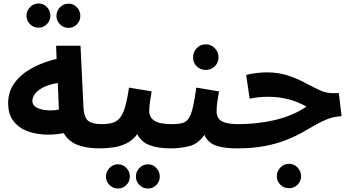

<svg xmlns="http://www.w3.org/2000/svg" viewBox="-20 -852 2018 1109"><path d="M556 5Q481 5 428 -15Q375 -35 348 -83Q285 -71 227 -75.5Q169 -80 124 -100.5Q79 -121 53 -159.5Q27 -198 27 -255Q27 -322 63.5 -372.5Q100 -423 163.5 -458Q227 -493 307 -512L304 -588H445L462 -234Q465 -173 489.5 -154Q514 -135 566 -135Q604 -135 620 -115.5Q636 -96 636 -67Q636 -36 615.5 -15.5Q595 5 556 5ZM167 -268Q167 -245 189.5 -232Q212 -219 247 -215.5Q282 -212 320 -219L314 -373Q246 -362 206.5 -333Q167 -304 167 -268ZM203 -692Q174 -692 153.5 -712.5Q133 -733 133 -761Q133 -790 153.5 -811Q174 -832 203 -832Q231 -832 251 -811Q271 -790 271 -761Q271 -733 251 -712.5Q231 -692 203 -692ZM376 -691Q347 -691 326.5 -711.5Q306 -732 306 -760Q306 -789 326.5 -810Q347 -831 376 -831Q404 -831 424 -810Q444 -789 444 -760Q444 -732 424 -711.5Q404 -691 376 -691Z M556 5 566 -135Q602 -135 628 -142Q654 -149 672 -170.5Q690 -192 702.5 -234Q715 -276 725 -346L856 -324Q852 -301 847 -269Q842 -237 842 -210Q842 -174 872 -154.5Q902 -135 975 -135Q1013 -135 1029 -115.5Q1045 -96 1045 -67Q1045 -36 1024.5 -15.5Q1004 5 965 5Q895 5 845.5 -13Q796 -31 773 -77Q746 -41 709.5 -23.5Q673 -6 633.5 -0.5Q594 5 556 5ZM835 237Q806 237 785.5 216.5Q765 196 765 168Q765 139 785.5 118Q806 97 835 97Q863 97 883 118Q903 139 903 168Q903 196 883 216.5Q863 237 835 237ZM662 237Q633 237 612.5 216.5Q592 196 592 168Q592 139 612.5 118Q633 97 662 97Q690 97 710 118Q730 139 730 168Q730 196 710 216.5Q690 237 662 237Z M965 5 975 -135Q1013 -135 1035.5 -142Q1058 -149 1071.5 -170.5Q1085 -192 1094.5 -234Q1104 -276 1114 -346L1245 -324Q1241 -301 1236 -269Q1231 -237 1231 -210Q1231 -186 1241.5 -169.5Q1252 -153 1279.5 -144Q1307 -135 1359 -135Q1397 -135 1413 -115.5Q1429 -96 1429 -67Q1429 -36 1408.5 -15.5Q1388 5 1349 5Q1269 5 1224.5 -12Q1180 -29 1161 -73Q1124 -21 1073.5 -8Q1023 5 965 5ZM1169 -448Q1138 -448 1116.5 -469Q1095 -490 1095 -521Q1095 -552 1116.5 -574Q1138 -596 1169 -596Q1199 -596 1220.5 -574Q1242 -552 1242 -521Q1242 -490 1220.5 -469Q1199 -448 1169 -448Z M1349 5 1359 -135Q1467 -135 1569 -159Q1671 -183 1750 -236Q1704 -263 1648.5 -278Q1593 -293 1527 -293Q1502 -293 1475.5 -290.5Q1449 -288 1422 -282L1402 -419Q1431 -427 1463.5 -430.5Q1496 -434 1521 -434Q1589 -434 1643 -416Q1697 -398 1741.5 -374Q1786 -350 1824.5 -332Q1863 -314 1900 -314H1937L1953 -181Q1910 -179 1872.5 -164.5Q1835 -150 1798.5 -128.5Q1762 -107 1720.5 -84Q1679 -61 1627 -41Q1575 -21 1507 -8Q1439 5 1349 5ZM1649 235Q1620 235 1599.5 215Q1579 195 1579 166Q1579 137 1599.5 115.5Q1620 94 1649 94Q1678 94 1698.5 115.5Q1719 137 1719 166Q1719 195 1698.5 215Q1678 235 1649 235Z"/></svg>

Font: TSCustom
Style: Regular
Weight: 400
Designer: Monotype Design Team
Foundry: Monotype Imaging Inc.
Version: Version 2.004; ttfautohint (v1.8.3) -l 8 -r 50 -G 200 -x 14 